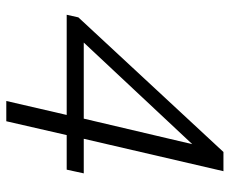

<svg xmlns="http://www.w3.org/2000/svg" viewBox="-80 -650 730 610"><g transform="rotate(90 285.0 -345.0)"><path d="M300.8 0 345.2 -191.9H26.9L35.2 -229L462.9 -689.9H523.9L420.9 -246.1H530.8L519 -191.9H409.2L365.2 0ZM115.2 -246.1H356.9L438 -590.8Z"/></g></svg>

Font: HK Grotesk Light Italic
Style: Regular
Weight: 300
Italic angle: -13°
Designer: Alfredo Marco Pradil and Stefan Peev
Foundry: Hanken Design Co.
Version: Version 1.000;PS 001.000;hotconv 1.0.88;makeotf.lib2.5.64775